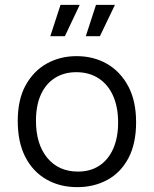

<svg xmlns="http://www.w3.org/2000/svg" viewBox="-20 -758 633 790"><path d="M298 12Q226 12 170.5 -20Q115 -52 84 -112.5Q53 -173 53 -260Q53 -349 86 -408Q119 -467 173.5 -497Q228 -527 295 -527Q365 -527 420 -495.5Q475 -464 507.5 -403.5Q540 -343 540 -255Q540 -167 508.5 -107.5Q477 -48 422 -18Q367 12 298 12ZM301 -52Q352 -52 389 -76.5Q426 -101 446 -146.5Q466 -192 466 -254Q466 -317 445.5 -363.5Q425 -410 386 -435.5Q347 -461 294 -461Q244 -461 206.5 -437.5Q169 -414 148.5 -369.5Q128 -325 128 -261Q128 -165 174.5 -108.5Q221 -52 301 -52ZM247 -609H187L229 -738H308ZM391 -609H333L375 -738H453Z"/></svg>

Font: Bricolage Grotesque 24pt Light
Style: Regular
Weight: 300
Designer: Mathieu Triay
Foundry: Atelier Triay
Version: Version 1.001;gftools[0.9.33.dev8+g029e19f]